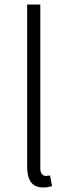

<svg xmlns="http://www.w3.org/2000/svg" viewBox="-20 -815 306 848"><path d="M171 13Q147 13 131 3Q115 -7 107.5 -28Q100 -49 100 -79V-795H158V-73Q158 -55 165 -46.5Q172 -38 182 -38Q185 -38 189 -38.5Q193 -39 201 -40L210 7Q202 9 193.5 11Q185 13 171 13Z"/></svg>

Font: Noto Sans JP Thin Light
Style: Regular
Weight: 300
Version: Version 2.004-H2;hotconv 1.0.118;makeotfexe 2.5.65603